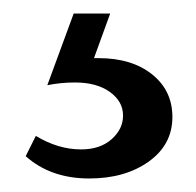

<svg xmlns="http://www.w3.org/2000/svg" viewBox="-20 -20 290 284"><path d="M126 66Q175 66 205 90Q235 114 235 153Q235 194 200 219Q165 244 112 244Q55 244 18 211L33 181Q66 201 100 201Q128 201 145 186Q162 171 162 151Q162 130 142.5 116Q123 102 91 102Q70 102 50 106L89 0H143L119 66Z"/></svg>

Font: EauTestInfant Medium
Style: Regular
Weight: 500
Designer: Christian Thalmann (Catharsis Fonts)
Version: Version 0.001;PS 000.001;hotconv 1.0.88;makeotf.lib2.5.64775